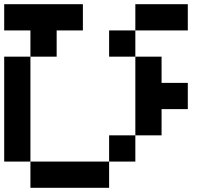

<svg xmlns="http://www.w3.org/2000/svg" viewBox="-20 -895 1040 915"><path d="M0 -125V-625H125V-125ZM0 -750V-875H375V-750H250V-625H125V-750ZM500 -125V-250H625V-125ZM500 0H125V-125H500ZM500 -625V-750H625V-625ZM750 -250H625V-625H750V-500H875V-375H750ZM625 -750V-875H875V-750Z"/></svg>

Font: GalmuriMono7 Regular
Style: Regular
Weight: 400
Designer: Lee Minseo (quiple)
Version: Version 2.399;hotconv 1.1.1;makeotfexe 2.6.0 DEVELOPMENT